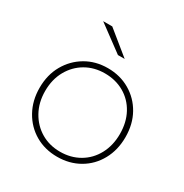

<svg xmlns="http://www.w3.org/2000/svg" viewBox="-167 -852 948 988"><g transform="rotate(30 307.0 -358.5)"><path d="M307 3Q234 3 176.5 -30.5Q119 -64 85.5 -124Q52 -184 52 -260Q52 -337 85.5 -396Q119 -455 176.5 -489Q234 -523 307 -523Q380 -523 438 -489Q496 -455 529 -396Q562 -337 562 -260Q562 -184 529 -124Q496 -64 438 -30.5Q380 3 307 3ZM307 -27Q371 -27 421.5 -56.5Q472 -86 500.5 -139Q529 -192 529 -260Q529 -329 500.5 -381.5Q472 -434 421.5 -463Q371 -492 307 -492Q244 -492 194 -463Q144 -434 114.5 -381.5Q85 -329 85 -260Q85 -192 114.5 -139Q144 -86 194 -56.5Q244 -27 307 -27ZM317 -607 164 -720H218L357 -607Z"/></g></svg>

Font: Montserrat Thin ExtraLight
Style: Regular
Weight: 250
Version: Version 9.000